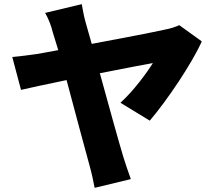

<svg xmlns="http://www.w3.org/2000/svg" viewBox="-20 -835 1040 923"><path d="M700 -255C783 -352 904 -532 950 -636L842 -714C824 -706 798 -697 774 -693C722 -681 565 -651 421 -624C411 -660 402 -692 394 -719C384 -752 378 -787 373 -815L197 -773C213 -745 226 -712 234 -679C241 -656 250 -627 260 -594C209 -584 171 -578 155 -575C114 -569 80 -565 39 -561L81 -403C119 -412 204 -430 300 -450C343 -290 391 -108 410 -41C421 -3 429 38 435 68L609 26C599 0 581 -55 574 -77C552 -149 504 -323 460 -483C579 -506 685 -527 715 -532C684 -482 620 -396 559 -341Z"/></svg>

Font: Noto Sans Korean Black
Style: Bold
Weight: 900
Designer: Ryoko NISHIZUKA (kana & ideographs); Paul D. Hunt (Latin, Greek & Cyrillic); Wenlong ZHANG (bopomofo); Sandoll Communica
Foundry: Adobe Systems Incorporated
Version: Version 1.000;PS 1;hotconv 1.0.78;makeotf.lib2.5.61930